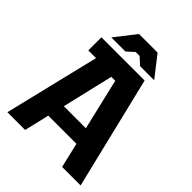

<svg xmlns="http://www.w3.org/2000/svg" viewBox="-239 -983 1109 1109"><g transform="rotate(45 316.0 -428.5)"><path d="M161 -583H98V-690H451L618 0H467L431 -153H201L165 0H20ZM406 -255 332 -569H300L226 -255ZM238 -857H390L489 -730H374L330 -770H298L254 -730H139Z"/></g></svg>

Font: Mozilla Headline BETA
Style: Bold
Weight: 700
Designer: Studio DRAMA
Foundry: Studio DRAMA
Version: Version 0.100